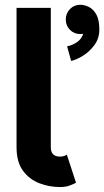

<svg xmlns="http://www.w3.org/2000/svg" viewBox="-20 -755 428 788"><path d="M255.4 -564.9Q276.4 -568.8 295.7 -581.8Q314.9 -594.7 321.3 -616.2Q315.4 -615.2 309.6 -615.2Q284.2 -615.2 267.1 -632.6Q250 -649.9 250 -674.8Q250 -700.2 267.1 -717.8Q284.2 -735.4 309.6 -735.4Q326.2 -735.4 344.5 -726.6Q362.8 -717.8 375.2 -695.8Q387.7 -673.8 387.7 -633.8Q387.7 -597.7 367.7 -570.3Q347.7 -543 320.3 -526.1Q293 -509.3 272 -504.9ZM254.4 -120.1 292 -4.9Q282.7 0 266.4 6.3Q250 12.7 226.1 12.7Q182.6 12.7 141.6 -2.9Q100.6 -18.6 74.2 -54.4Q47.9 -90.3 47.9 -150.9V-722.7H188.5V-150.9Q188.5 -112.3 226.1 -112.3Q242.2 -112.3 254.4 -120.1Z"/></svg>

Font: Giphurs
Style: Bold
Weight: 700
Version: Version 0.920; ttfautohint (v1.8.4.7-5d5b)